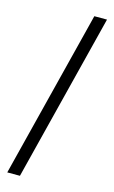

<svg xmlns="http://www.w3.org/2000/svg" viewBox="-153 -907 688 1156"><g transform="rotate(15 191.0 -329.0)"><path d="M20 193 283 -851H362L99 193Z"/></g></svg>

Font: Noto Sans Tamil UI ExtraCondensed
Style: Regular
Weight: 400
Width: 2
Designer: Jelle Bosma - Monotype Design Team
Foundry: Monotype Imaging Inc.
Version: Version 2.004